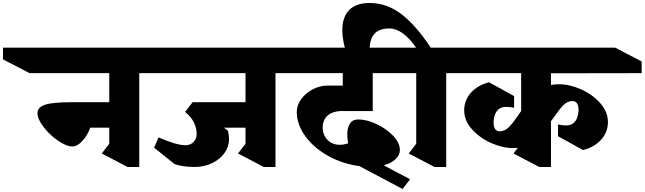

<svg xmlns="http://www.w3.org/2000/svg" viewBox="-185 -1104 4301 1281"><path d="M744 -616V10H666L494 -80L544 -145V-252H417Q399 -201 365 -164Q331 -127 299 -127Q257 -127 201.5 -165.5Q146 -204 105.5 -257Q65 -310 65 -349Q65 -389 116.5 -405.5Q168 -422 289 -422H544V-616H12L-165 -708V-786H755L930 -694V-616Z M1653 -616V10H1575L1403 -80L1453 -145V-252H1310L1336 -231Q1343 -204 1343 -174Q1343 -126 1313 -83.5Q1283 -41 1230.5 -15.5Q1178 10 1113 10Q1035 10 980 -9L843 -119L873 -187Q993 -135 1052 -135Q1086 -135 1106.5 -157Q1127 -179 1127 -209Q1127 -250 1109 -286.5Q1091 -323 1057 -351L1050 -357L1100 -422H1453V-616H817L640 -708V-786H1664L1839 -694V-616Z M1968 -252Q1968 -205 1999.5 -171.5Q2031 -138 2082 -138Q2109 -138 2138 -148Q2132 -178 2132 -207Q2132 -252 2149.5 -279.5Q2167 -307 2206 -307Q2261 -307 2326.5 -276.5Q2392 -246 2437.5 -198.5Q2483 -151 2483 -102Q2483 -70 2454.5 -42.5Q2426 -15 2375 -1L2551 92L2501 157L2212 4Q2099 -11 2003.5 -64.5Q1908 -118 1851.5 -196Q1795 -274 1795 -358Q1795 -402 1824.5 -442.5Q1854 -483 1901.5 -508Q1949 -533 2000 -533H2102V-616H1716L1549 -708V-786H2493L2660 -694V-616H2302V-363H2106L2107 -364Q2036 -364 2002 -334Q1968 -304 1968 -252Z M2792 -616V10H2714L2542 -80L2592 -145V-616H2574L2399 -708V-786H2591Q2549 -848 2503.5 -881Q2458 -914 2413 -914Q2346 -914 2313.5 -879Q2281 -844 2281 -771Q2281 -740 2287 -701H2141Q2099 -821 2099 -903Q2099 -990 2144.5 -1037Q2190 -1084 2282 -1084Q2395 -1084 2492 -1010.5Q2589 -937 2689 -786H2804L2979 -694L2978 -616Z M3491 -537Q3518 -542 3544 -542Q3615 -542 3691.5 -508Q3768 -474 3819.5 -416Q3871 -358 3871 -291Q3871 -223 3826 -172.5Q3781 -122 3705 -103L3538 -195V-273Q3570 -267 3593 -267Q3631 -267 3652 -293.5Q3673 -320 3675 -369Q3675 -430 3634 -430Q3601 -429 3576 -404.5Q3551 -380 3520 -335Q3501 -308 3494 -299L3491 -296V10H3413L3241 -80L3270 -118Q3250 -116 3239 -116Q3168 -116 3091.5 -150Q3015 -184 2963.5 -242Q2912 -300 2912 -367Q2912 -435 2957 -485.5Q3002 -536 3078 -555L3245 -463V-385Q3214 -391 3190 -391Q3152 -391 3131 -364.5Q3110 -338 3108 -289Q3108 -228 3149 -228Q3184 -229 3211 -256.5Q3238 -284 3271 -333L3289 -359L3292 -362V-616H2865L2689 -708V-786H3920L4096 -694V-616L3491 -615Z"/></svg>

Font: Inknut Antiqua Black
Style: Regular
Weight: 900
Designer: Claus Eggers Sørensen
Foundry: Claus Eggers Sørensen
Version: Version 1.003; ttfautohint (v1.8.2) -l 8 -r 50 -G 200 -x 14 